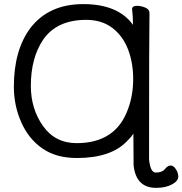

<svg xmlns="http://www.w3.org/2000/svg" viewBox="-20 -739 881 927"><path d="M350.1 -47.9Q540 -47.9 598.6 -213.9Q623 -279.8 623 -357.9Q623 -435.1 598.4 -500Q573.7 -564.9 522.7 -604Q471.7 -643.1 396 -643.1Q253.9 -643.1 188 -546.9Q128.9 -459 128.9 -324.2Q128.9 -213.9 187.5 -130.9Q246.1 -47.9 350.1 -47.9ZM733.9 168Q636.7 168 625 59.1L624 -94.2Q614.7 -78.1 593.8 -58.1Q516.1 23.9 351.1 23.9Q251 23.9 184.3 -22.5Q117.7 -68.8 82.3 -149.4Q46.9 -230 46.9 -319.8Q46.9 -497.1 127 -604Q215.8 -719.2 381.8 -719.2Q549.8 -719.2 622.1 -619.1Q622.1 -659.2 617.7 -694.8Q617.7 -710.9 642.1 -710.9Q660.6 -710.9 681.2 -702.4Q701.7 -693.8 701.7 -676.8Q699.7 -587.9 699.7 30.8Q706.1 94.2 731.9 94.2Q762.7 94.2 776.4 77.1Q790 60.1 804 60.1Q817.9 60.1 829.3 78.1Q840.8 96.2 840.8 113.8Q840.8 134.8 810.3 151.4Q779.8 168 733.9 168Z"/></svg>

Font: LXGW WenKai GB Screen
Style: Regular
Weight: 400
Designer: LXGW / Fontworks Inc.
Foundry: LXGW / Fontworks Inc.
Version: Version 1.321;February 19, 2024;FontCreator 14.0.0.2901 64-b